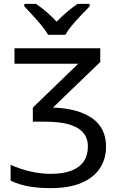

<svg xmlns="http://www.w3.org/2000/svg" viewBox="-20 -964 624 994"><path d="M499 -714V-643L254 -407Q382 -403 455.5 -353Q529 -303 529 -204Q529 -142 497.5 -93.5Q466 -45 402.5 -17.5Q339 10 241 10Q183 10 131.5 1.5Q80 -7 35 -29V-111Q82 -89 137 -76.5Q192 -64 242 -64Q307 -64 349.5 -80.5Q392 -97 413.5 -128.5Q435 -160 435 -205Q435 -250 409.5 -278.5Q384 -307 335.5 -320.5Q287 -334 217 -334H150V-407L385 -634H55V-714ZM229 -784Q216 -807 194 -833.5Q172 -860 148 -886Q124 -912 106 -931V-944H166Q192 -927 220 -903Q248 -879 273 -852Q300 -879 328 -903Q356 -927 382 -944H444V-931Q425 -912 400.5 -886Q376 -860 353.5 -833.5Q331 -807 319 -784Z"/></svg>

Font: Noto Sans Ambassadori
Style: Regular
Weight: 400
Designer: Monotype Design Team
Foundry: Monotype Imaging Inc.
Version: Version 2.013